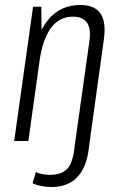

<svg xmlns="http://www.w3.org/2000/svg" viewBox="-20 -567 488 772"><path d="M187 185Q167 185 146 181Q125 177 111 170L124 125Q135 130 150 133Q165 136 180 136Q226 136 248.5 113.5Q271 91 278 38L283 0H341L336 38Q326 110 288.5 147.5Q251 185 187 185ZM339 -398Q347 -450 330.5 -475Q314 -500 273 -500Q218 -500 184.5 -454Q151 -408 138 -317L101 -251L109 -311Q125 -429 174 -488Q223 -547 303 -547Q361 -547 384.5 -512Q408 -477 397 -404L341 0H283ZM113 -540H146L148 -386L94 0H37Z"/></svg>

Font: Pathway Extreme Condensed Thin
Style: Italic
Weight: 250
Width: 3
Italic angle: -8°
Version: Version 1.001;gftools[0.9.26]